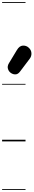

<svg xmlns="http://www.w3.org/2000/svg" viewBox="-25 -1349 320 1832"><path d="M82.5 -650.5Q59.5 -664.5 51.2 -690.8Q43 -717 59.5 -744.5L136.5 -872Q160.5 -912 193.2 -913.8Q226 -915.5 249 -894Q272.5 -873 274.8 -843Q277 -813 258.5 -788.5L166 -666Q147.5 -641.5 125.8 -639.5Q104 -637.5 82.5 -650.5ZM82.5 -650.5Q59.5 -664.5 51.2 -690.8Q43 -717 59.5 -744.5L136.5 -872Q160.5 -912 193.2 -913.8Q226 -915.5 249 -894Q272.5 -873 274.8 -843Q277 -813 258.5 -788.5L166 -666Q147.5 -641.5 125.8 -639.5Q104 -637.5 82.5 -650.5ZM-5 455H218.5V463H-5ZM-5 -16H218.5V0H-5ZM-5 -549H218.5V-541H-5ZM-5 -1329H218.5V-1321H-5Z"/></svg>

Font: Edu SA Dotted Guide
Style: Regular
Weight: 400
Designer: Tina and Corey Anderson, Eben Sorkin, Mirko Velimirovic
Foundry: Google for Education
Version: Version 2.000